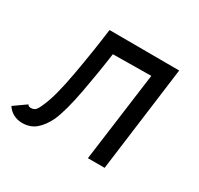

<svg xmlns="http://www.w3.org/2000/svg" viewBox="-155 -645 823 796"><g transform="rotate(30 257.0 -247.5)"><path d="M-38 -29 20 -70Q24 -62 35 -62Q50 -62 58 -70.5Q66 -79 77 -106Q100 -157 121.5 -276.5Q143 -396 157 -505L491 -504L425 0H345L402 -427L219 -425Q206 -330 187 -228.5Q168 -127 145 -74Q125 -33 99 -11.5Q73 10 35 10Q13 10 -6.5 0Q-26 -10 -38 -29Z"/></g></svg>

Font: Bellota
Style: Bold Italic
Weight: 700
Italic angle: -7.5°
Designer: Kemie Guaida
Foundry: Kemie Guaida
Version: Version 4.001